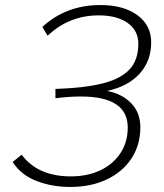

<svg xmlns="http://www.w3.org/2000/svg" viewBox="-20 -731 650 762"><path d="M537 -226Q537 -156 502 -102.5Q467 -49 404 -19Q341 11 259 11Q187 11 125.5 -12.5Q64 -36 30 -88L66 -117Q130 -31 261 -31Q328 -31 379 -55.5Q430 -80 458.5 -124Q487 -168 487 -225Q487 -348 301 -348Q252 -348 200 -341V-378Q318 -382 389.5 -400.5Q461 -419 495 -456.5Q529 -494 529 -557Q529 -610 486.5 -640Q444 -670 372 -670Q254 -670 169 -589L148 -624Q242 -711 379 -711Q470 -711 525 -671Q580 -631 580 -563Q580 -489 534 -438.5Q488 -388 405 -370Q464 -359 500.5 -321.5Q537 -284 537 -226Z"/></svg>

Font: KoHo Light
Style: Italic
Weight: 300
Italic angle: -10°
Version: Version 1.000; ttfautohint (v1.6)